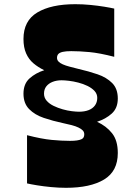

<svg xmlns="http://www.w3.org/2000/svg" viewBox="-20 -730 640 916"><path d="M92 -283Q92 -330 121 -356Q150 -382 191 -395Q162 -409 139.5 -428Q117 -447 104.5 -475.5Q92 -504 92 -544Q92 -631 158 -670.5Q224 -710 339 -710Q375 -710 411 -706.5Q447 -703 477.5 -698Q508 -693 525 -689V-459Q455 -477 407 -481.5Q359 -486 320 -486Q294 -486 279 -482.5Q264 -479 258 -472Q252 -465 252 -454Q252 -444 259 -436.5Q266 -429 279.5 -423Q293 -417 312 -412Q331 -407 355 -401Q403 -390 445.5 -375.5Q488 -361 515 -334Q542 -307 542 -260Q542 -214 513 -188Q484 -162 443 -149Q487 -129 514.5 -94.5Q542 -60 542 0Q542 87 476.5 126.5Q411 166 295 166Q260 166 223.5 162.5Q187 159 156.5 154Q126 149 109 145V-85Q179 -67 227 -62.5Q275 -58 314 -58Q334 -58 347 -60Q360 -62 368 -65.5Q376 -69 379 -75Q382 -81 382 -89Q382 -100 375 -107.5Q368 -115 354.5 -121.5Q341 -128 322 -133Q303 -138 279 -143Q232 -153 189 -167.5Q146 -182 119 -209.5Q92 -237 92 -283ZM190 -283Q190 -264 202.5 -249.5Q215 -235 235.5 -225Q256 -215 279 -208.5Q302 -202 323 -199.5Q344 -197 357 -197Q383 -197 402.5 -204.5Q422 -212 433 -227Q444 -242 444 -263Q444 -282 431 -296Q418 -310 397.5 -320Q377 -330 353.5 -336Q330 -342 309 -344.5Q288 -347 274 -347Q250 -347 231 -339.5Q212 -332 201 -318Q190 -304 190 -283Z"/></svg>

Font: Ojuju ExtraBold
Style: Regular
Weight: 800
Designer: Chisaokwu Joboson, Mirko Velimirovic
Foundry: Udi Foundry
Version: Version 1.000